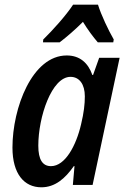

<svg xmlns="http://www.w3.org/2000/svg" viewBox="-20 -787 532 817"><path d="M163 -607H234C264 -630 298 -659 333 -694C353 -661 377 -629 396 -607H462L464 -619C442 -657 410 -724 397 -767H291C260 -720 205 -659 164 -619ZM197 -80C161 -80 143 -108 143 -167C143 -290 200 -460 280 -460C318 -460 341 -428 341 -377C341 -344 337 -308 325 -258C304 -167 257 -80 197 -80ZM156 10C214 10 257 -27 294 -80H297L290 0H374L489 -541H402L376 -468H373C355 -519 320 -551 264 -551C117 -551 33 -328 33 -159C33 -47 83 10 156 10Z"/></svg>

Font: Noto Sans Display SemiCondensed Medium
Style: Italic
Weight: 500
Width: 4
Italic angle: -12°
Designer: Monotype Design Team
Foundry: Monotype Imaging Inc.
Version: Version 1.900